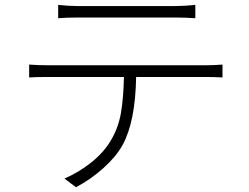

<svg xmlns="http://www.w3.org/2000/svg" viewBox="-20 -744 1040 801"><path d="M710 -670.9H304.7Q257.8 -670.9 222.7 -668V-723.6Q266.6 -718.8 302.7 -718.8H710Q751 -718.8 794.9 -723.6V-668Q753.9 -670.9 710 -670.9ZM182.6 -471.7H836.9Q873 -471.7 908.2 -474.6V-420.9Q869.1 -422.9 836.9 -422.9H547.9Q544.9 -236.3 491.2 -138.7Q463.9 -89.8 411.1 -42.5Q358.4 4.9 296.9 37.1L249 1Q311.5 -26.4 362.8 -67.9Q414.1 -109.4 442.4 -158.2Q473.6 -210 484.4 -272Q495.1 -334 497.1 -422.9H182.6Q128.9 -422.9 101.6 -420.9V-474.6Q140.6 -471.7 182.6 -471.7Z"/></svg>

Font: GenEi Gothic M Light
Style: Regular
Weight: 300
Designer: o_tamon (Modified); [Source Han Sans]
Ryoko NISHIZUKA  (kana & ideographs); Paul D. Hunt (Latin, Greek & Cyrillic); Wenl
Version: Version 1.1a;Original Version 1.004